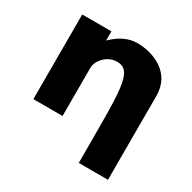

<svg xmlns="http://www.w3.org/2000/svg" viewBox="-155 -682 1007 1008"><g transform="rotate(30 348.0 -178.5)"><path d="M446.5 171C445.5 -272 455.5 -390 354.5 -390C301.5 -390 249.5 -341 249.5 -290V0H72.5V-513H249.5V-459H251.5C291.5 -499 342.5 -528 398.5 -528C492.5 -528 623.5 -481 623.5 -338V171Z"/></g></svg>

Font: Sztylet
Style: Bd
Weight: 700
Foundry: Cannot Into Space Fonts, PlusOne Fonts
Version: Version 0.12